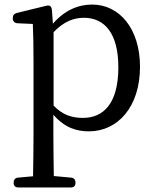

<svg xmlns="http://www.w3.org/2000/svg" viewBox="-20 -555 682 842"><path d="M40 245V247C40 260 47 267 60 267H291C304 267 311 260 311 247V245C311 233 304 225 292 224L216 217C215 156 214 82 214 28V-52C265 7 318 21 370 21C497 21 594 -87 594 -262C594 -429 504 -535 384 -535C324 -535 264 -511 212 -451L208 -508C207 -519 205 -524 201 -528C197 -531 191 -532 180 -529L53 -498C42 -495 36 -488 36 -476V-474C36 -462 44 -454 56 -453L124 -450C126 -402 127 -350 127 -284V28C127 83 126 157 125 218L59 224C47 225 40 233 40 245ZM215 -92V-414C261 -462 305 -477 348 -477C440 -477 499 -407 499 -260C499 -99 432 -38 344 -38C295 -38 254 -51 215 -92Z"/></svg>

Font: 寒蝉锦书宋 Text
Style: Regular
Weight: 400
Designer: 寒蝉锦书宋{Warren} 思源宋体{Ryoko NISHIZUKA 西塚涼子 (kana & ideographs); Frank Grießhammer (Latin, Greek & Cyrillic); Wenlong ZHANG 
Foundry: Adobe & ChillType
Version: Version 2.000;Glyphs 3.1.1 (3135)